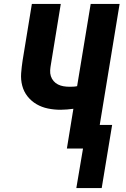

<svg xmlns="http://www.w3.org/2000/svg" viewBox="-20 -755 640 976"><path d="M368 201 402 0H320L353 -202Q337 -200 320.5 -198.5Q304 -197 288 -197Q255 -197 223.5 -203.5Q192 -210 165.5 -225.5Q139 -241 120 -265Q101 -289 93 -319.5Q85 -350 87.5 -383Q90 -416 95 -448L142 -735H289L239 -429Q236 -413 235 -397.5Q234 -382 238.5 -368Q243 -354 252.5 -343Q262 -332 275 -325.5Q288 -319 303 -316.5Q318 -314 334 -314Q343 -314 353 -314.5Q363 -315 372 -317L441 -735H588L487 -120H550L497 201Z"/></svg>

Font: Iosevka SS04 Hv Ex Obl
Style: Regular
Weight: 900
Width: 7
Italic angle: -9°
Monospace: yes
Designer: Belleve Invis
Foundry: Belleve Invis
Version: Version 19.0.0; ttfautohint (v1.8.4)